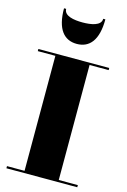

<svg xmlns="http://www.w3.org/2000/svg" viewBox="-150 -1097 773 1166"><g transform="rotate(15 237.0 -514.5)"><path d="M114.5 -1029H101C101 -898 151 -840 231 -840C311 -840 361 -898 361 -1029H347.5C347.5 -985 285 -975 231 -975C177 -975 114.5 -985 114.5 -1029ZM14.5 -13.5V0H460V-13.5H340V-736.5H460V-750H14.5V-736.5H125V-13.5Z"/></g></svg>

Font: Bodoni* 16pt Fatface
Style: Regular
Weight: 900
Version: Version 2.3